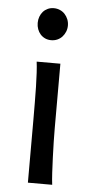

<svg xmlns="http://www.w3.org/2000/svg" viewBox="-53 -755 381 788"><g transform="rotate(5 138.0 -361.5)"><path d="M75.7 -656.7Q75.7 -670.4 80.1 -682.4Q84.5 -694.3 92.5 -703.4Q100.6 -712.4 111.8 -717.5Q123 -722.7 136.7 -722.7Q150.4 -722.7 162.1 -717.5Q173.8 -712.4 182.1 -703.4Q190.4 -694.3 195.3 -682.4Q200.2 -670.4 200.2 -656.7Q200.2 -643.1 195.3 -631.1Q190.4 -619.1 182.1 -610.1Q173.8 -601.1 162.1 -595.9Q150.4 -590.8 136.7 -590.8Q123 -590.8 111.8 -595.9Q100.6 -601.1 92.5 -610.1Q84.5 -619.1 80.1 -631.1Q75.7 -643.1 75.7 -656.7ZM183.1 -231.9Q183.1 -208.5 183.8 -176.5Q184.6 -144.5 185.8 -111.8Q187 -79.1 188.7 -49.3Q190.4 -19.5 192.9 0H92.8V-258.8Q92.8 -294.4 92.5 -329.1Q92.3 -363.8 91.6 -394.8Q90.8 -425.8 89.4 -452.4Q87.9 -479 85.4 -498H183.1Z"/></g></svg>

Font: Andika Cyr
Style: Regular
Weight: 400
Designer: Victor Gaultney, Annie Olsen, Julie Remington, Don Collingsworth, Eric Hays, Becca Hirsbrunner
Foundry: SIL International
Version: Version 5.000